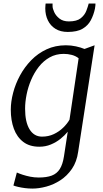

<svg xmlns="http://www.w3.org/2000/svg" viewBox="-20 -826 589 1094"><path d="M425.5 38Q417.5 96 389.8 136.2Q362 176.5 323.8 201.2Q285.5 226 243.8 237.2Q202 248.5 165 248.5Q143.5 248.5 122.2 245.8Q101 243 83.8 239Q66.5 235 56.5 231L76 157Q89 163 108.8 169.5Q128.5 176 152.2 180.8Q176 185.5 201 185.5Q245.5 185.5 274.8 174.5Q304 163.5 320.8 137Q337.5 110.5 344.5 64.5L366 -75.5Q349 -54.5 324.8 -35Q300.5 -15.5 270 -2.8Q239.5 10 204 10Q148.5 10 112.5 -17.5Q76.5 -45 59 -92.5Q41.5 -140 41.5 -200.5Q41.5 -246.5 54.8 -297.2Q68 -348 94 -396Q120 -444 158 -483Q196 -522 245.5 -545Q295 -568 355.5 -568Q384.5 -568 413 -561.8Q441.5 -555.5 461.5 -547L519 -568ZM428 -494Q411 -507.5 388.8 -513.2Q366.5 -519 343.5 -519Q298.5 -519 263 -499Q227.5 -479 201.2 -445.5Q175 -412 157.5 -371Q140 -330 131.5 -287.2Q123 -244.5 123 -206.5Q123 -169 129.2 -139.8Q135.5 -110.5 148 -89.8Q160.5 -69 178.5 -58.2Q196.5 -47.5 219.5 -47.5Q256.5 -47.5 287 -62Q317.5 -76.5 340.2 -98.8Q363 -121 376 -144ZM366 -644Q324.5 -644 296 -661.8Q267.5 -679.5 252.8 -710Q238 -740.5 238 -778.5Q238 -790 239 -797Q240 -804 240 -806H279.5Q279.5 -802.5 279.5 -798.8Q279.5 -795 279.5 -791Q279.5 -777.5 289 -756.8Q298.5 -736 319 -720Q339.5 -704 372.5 -704Q417.5 -704 440 -722Q462.5 -740 471.8 -764.2Q481 -788.5 485.5 -806H524Q524 -802.5 523.5 -794.2Q523 -786 521 -776.5Q513.5 -741 497.5 -710.8Q481.5 -680.5 450.5 -662.2Q419.5 -644 366 -644Z"/></svg>

Font: Merriweather Light
Style: Italic
Weight: 300
Italic angle: -7.8°
Designer: Eben Sorkin
Foundry: Eben Sorkin
Version: Version 2.101